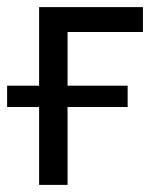

<svg xmlns="http://www.w3.org/2000/svg" viewBox="-20 -520 425 540"><path d="M382 -430H170V-279H339V-219H170V0H90V-219H0V-279H90V-500H382Z"/></svg>

Font: PT Sans
Style: Regular
Weight: 400
Version: Version 2.003W OFL; ttfautohint (v1.6)